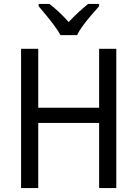

<svg xmlns="http://www.w3.org/2000/svg" viewBox="-20 -964 705 984"><path d="M576 0H488V-334H176V0H88V-714H176V-412H488V-714H576ZM290 -784Q278 -806 258.5 -832.5Q239 -859 217.5 -885Q196 -911 178 -932V-944H233Q256 -927 282 -902.5Q308 -878 332 -851Q358 -879 382 -901Q406 -923 432 -944H488V-932Q471 -913 448.5 -887Q426 -861 406 -834Q386 -807 375 -784Z"/></svg>

Font: Noto Sans SemiCondensed
Style: Regular
Weight: 400
Width: 4
Designer: Monotype Design Team
Foundry: Monotype Imaging Inc.
Version: Version 2.013; ttfautohint (v1.8.4.7-5d5b)